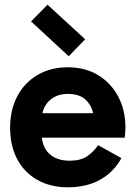

<svg xmlns="http://www.w3.org/2000/svg" viewBox="-20 -787 574 816"><path d="M268 9Q195 9 139.5 -22Q84 -53 53.5 -110Q23 -167 23 -244Q23 -320 53.5 -378Q84 -436 139.5 -468.5Q195 -501 268 -501Q343 -501 398 -467Q453 -433 483 -375.5Q513 -318 513 -246Q513 -233 512 -221Q511 -209 510 -202H137V-306H398L381 -263Q381 -318 353.5 -353Q326 -388 269 -388Q218 -388 187.5 -357Q157 -326 157 -275V-220Q157 -165 188.5 -134.5Q220 -104 276 -104Q323 -104 350.5 -123Q378 -142 397 -170L496 -115Q464 -56 406 -23.5Q348 9 268 9ZM272 -548 112 -696 182 -767 342 -620Z"/></svg>

Font: Gabarito
Style: Bold
Weight: 700
Designer: Leandro Assis / Alvaro Franca / Felipe Casaprima
Foundry: Naipe Foundry
Version: Version 1.000